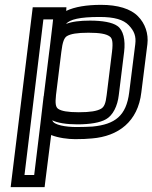

<svg xmlns="http://www.w3.org/2000/svg" viewBox="-20 -539 629 792"><path d="M290 35C317 35 341 34 360 32C468 23 549 -37 563 -158L588 -357C593 -400 579 -442 549 -472C519 -503 465 -519 397 -519C338 -519 288 -511 253 -494L254 -509H229H140H115L112 -484L27 208L24 233H49H139H164L167 208L191 18C221 30 261 35 290 35ZM420 -147C416 -111 409 -97 396 -90C380 -81 353 -76 305 -76C259 -76 233 -81 220 -90C210 -97 207 -111 211 -147L233 -325C238 -367 245 -383 256 -390C271 -399 297 -404 345 -404C392 -404 418 -399 432 -389C443 -382 447 -366 442 -325L420 -147ZM185 -340C184 -335 184 -330 183 -325L161 -147C161 -145 161 -143 160 -142L147 -31L121 183H81L159 -459H199L196 -432L185 -340ZM470 -147 492 -325C498 -374 489 -415 464 -432C443 -447 402 -454 351 -454C311 -454 276 -450 252 -440C268 -459 309 -469 391 -469C452 -469 489 -458 511 -435C534 -411 542 -389 538 -357L513 -158C501 -61 454 -26 362 -17C344 -16 322 -15 296 -15C252 -15 202 -23 196 -42L195 -43C217 -32 254 -26 299 -26C351 -26 393 -33 417 -47C446 -63 465 -102 470 -147Z"/></svg>

Font: Gamestation Text Outline
Style: Italic
Weight: 400
Designer: Jonas Hecksher
Foundry: Jonas Hecksher, Playtypeª, e-types AS
Version: Version 1.003